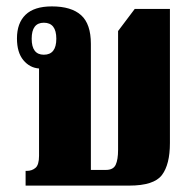

<svg xmlns="http://www.w3.org/2000/svg" viewBox="-20 -580 601 600"><path d="M60 0V-46H64Q80 -46 91 -55.5Q102 -65 102 -93V-366Q73 -368 53 -392Q33 -416 33 -460Q33 -508 60 -534Q87 -560 142 -560Q203 -560 233.5 -532.5Q264 -505 264 -443V-49H311Q334 -49 341.5 -65Q349 -81 349 -112V-483L401 -552H511V-133Q511 -66 486 -33Q461 0 384 0ZM117 -409Q156 -409 156 -459Q156 -509 117 -509Q79 -509 79 -459Q79 -409 117 -409Z"/></svg>

Font: Noto Serif Thai ExtraCondensed Black
Style: Regular
Weight: 900
Width: 2
Designer: Monotype Design Team
Foundry: Monotype Imaging Inc.
Version: Version 2.002; ttfautohint (v1.8.4.7-5d5b)